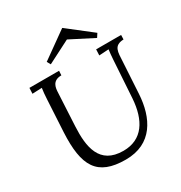

<svg xmlns="http://www.w3.org/2000/svg" viewBox="-214 -1080 1172 1246"><g transform="rotate(-30 372.0 -457.0)"><path d="M436 -930.2H434.1L237.8 -790L252.9 -763.2L422.9 -850.1H424.8L598.6 -761.2L616.7 -789.1ZM743.2 -700.2H556.2L554.2 -655.8L626 -660.2C623 -640.1 621.1 -615.2 619.1 -587.9L601.1 -306.2C590.3 -149.9 524.9 -41 381.3 -41C202.1 -41 181.2 -186 189 -335L202.1 -587.9C204.1 -615.2 208 -667 276.4 -667L278.3 -700.2H56.2L54.2 -657.2L126 -660.2C122.1 -633.8 120.1 -613.8 118.2 -579.1L105 -339.8C92.3 -92.8 152.3 16.1 366.2 16.1C565.9 16.1 642.1 -137.2 652.3 -311L666 -543.9C669.9 -615.2 666 -664.1 742.2 -667Z"/></g></svg>

Font: Lora Italic
Style: Regular
Weight: 400
Italic angle: -3°
Designer: Olga Karpushina, Alexei Vanyashin
Foundry: Cyreal
Version: Version 1.011;PS 001.011;hotconv 1.0.70;makeotf.lib2.5.58329